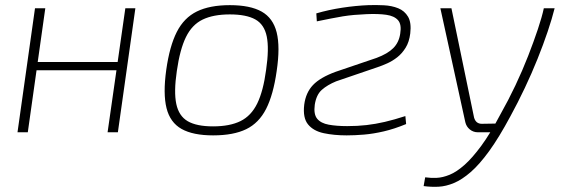

<svg xmlns="http://www.w3.org/2000/svg" viewBox="-20 -514 2196 746"><path d="M156 -482 88 0H48L116 -482ZM446 -273 441 -241H116L120 -273ZM506 -482 438 0H398L467 -482Z M873 -494Q952 -494 996.5 -469Q1041 -444 1055 -388Q1069 -332 1055 -238Q1042 -146 1014 -91Q986 -36 936.5 -12Q887 12 808 12Q730 12 685.5 -13Q641 -38 627 -94Q613 -150 626 -243Q639 -335 667 -390Q695 -445 745 -469.5Q795 -494 873 -494ZM873 -458Q809 -458 767.5 -438Q726 -418 702.5 -370Q679 -322 667 -238Q655 -157 665 -110Q675 -63 709.5 -43Q744 -23 808 -23Q873 -23 914.5 -43.5Q956 -64 979.5 -112Q1003 -160 1014 -243Q1026 -325 1016.5 -372Q1007 -419 972 -438.5Q937 -458 873 -458Z M1411 -494Q1441 -495 1471.5 -493.5Q1502 -492 1527 -482Q1552 -472 1565.5 -449Q1579 -426 1574 -384Q1570 -351 1556 -328.5Q1542 -306 1523.5 -291.5Q1505 -277 1485 -268Q1465 -259 1447 -253L1286 -198Q1252 -184 1230.5 -165Q1209 -146 1203 -107Q1198 -70 1212.5 -52.5Q1227 -35 1257.5 -29.5Q1288 -24 1329 -24Q1369 -24 1404 -28Q1439 -32 1475.5 -40.5Q1512 -49 1555 -63L1558 -32Q1512 -13 1471 -3.5Q1430 6 1394 9Q1358 12 1327 12Q1278 12 1238 3.5Q1198 -5 1177 -30.5Q1156 -56 1162 -107Q1168 -154 1196 -183.5Q1224 -213 1284 -235L1443 -289Q1486 -305 1508 -327Q1530 -349 1535 -383Q1541 -419 1526.5 -435.5Q1512 -452 1481 -456.5Q1450 -461 1404 -459Q1379 -458 1356.5 -456Q1334 -454 1312 -450.5Q1290 -447 1265.5 -442Q1241 -437 1211 -431L1209 -462Q1257 -476 1309.5 -484Q1362 -492 1411 -494Z M2135 -482Q2125 -442 2108 -391.5Q2091 -341 2068.5 -285Q2046 -229 2019 -172Q1992 -115 1963 -62Q1919 20 1881 72.5Q1843 125 1809 154.5Q1775 184 1744 197Q1713 210 1684 211.5Q1655 213 1626 209L1632 175Q1654 178 1677 177Q1700 176 1727 165Q1754 154 1784.5 127Q1815 100 1850 52.5Q1885 5 1925 -71Q1955 -124 1982.5 -182Q2010 -240 2032 -296.5Q2054 -353 2070 -401Q2086 -449 2093 -482ZM1734 -482 1822 -57Q1829 -33 1852 -33L1913 -34L1893 0H1837Q1819 0 1805.5 -11Q1792 -22 1788 -39L1691 -482Z"/></svg>

Font: Exo 2 ExtraLight
Style: Italic
Weight: 250
Italic angle: -8°
Designer: Natanael Gama
Foundry: Natanael Gama
Version: Version 2.010